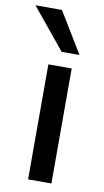

<svg xmlns="http://www.w3.org/2000/svg" viewBox="-110 -785 447 827"><g transform="rotate(10 114.0 -372.0)"><path d="M75 0V-503H177V0ZM122 -566 -24 -744H92L200 -566Z"/></g></svg>

Font: REM Medium
Style: Regular
Weight: 400
Version: Version 1.005;gftools[0.9.28]